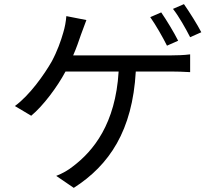

<svg xmlns="http://www.w3.org/2000/svg" viewBox="-20 -850 1040 929"><path d="M760 -790 707 -767C734 -729 768 -669 788 -629L842 -653C822 -693 785 -754 760 -790ZM870 -830 817 -807C846 -770 878 -713 900 -670L954 -694C935 -731 896 -793 870 -830ZM398 -753 301 -772C299 -746 294 -718 286 -692C275 -653 257 -602 230 -552C195 -491 124 -389 52 -337L131 -290C189 -338 257 -429 297 -504H554C539 -250 431 -119 333 -45C311 -27 281 -10 252 1L337 59C509 -51 621 -218 637 -504H807C830 -504 869 -503 900 -501V-587C871 -583 831 -582 807 -582H334C350 -618 362 -654 372 -683C379 -703 389 -730 398 -753Z"/></svg>

Font: Noto Sans Mono CJK HK
Style: Regular
Weight: 400
Designer: Ryoko NISHIZUKA 西塚涼子 (kana, bopomofo & ideographs); Paul D. Hunt (Latin, Greek & Cyrillic); Sandoll Communications 산돌커뮤니
Foundry: Adobe
Version: Version 2.004;hotconv 1.0.118;makeotfexe 2.5.65603